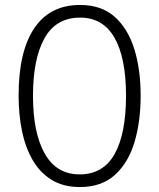

<svg xmlns="http://www.w3.org/2000/svg" viewBox="-20 -744 642 774"><path d="M547 -358Q547 -255 522.5 -172Q498 -89 444 -39.5Q390 10 302 10Q235 10 188 -19Q141 -48 111.5 -99Q82 -150 68.5 -216.5Q55 -283 55 -359Q55 -536 118 -630Q181 -724 303 -724Q388 -724 441.5 -677Q495 -630 521 -547.5Q547 -465 547 -358ZM113 -358Q113 -208 160.5 -124.5Q208 -41 301 -41Q396 -41 442 -123Q488 -205 488 -358Q488 -511 441.5 -592Q395 -673 303 -673Q206 -673 159.5 -590Q113 -507 113 -358Z"/></svg>

Font: Noto Sans Georgian Condensed Light
Style: Regular
Weight: 300
Width: 3
Designer: Monotype Design Team, Akaki Razmadze
Foundry: Google LLC
Version: Version 2.005; ttfautohint (v1.8.4.7-5d5b)